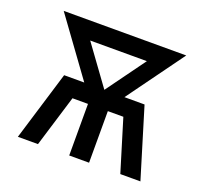

<svg xmlns="http://www.w3.org/2000/svg" viewBox="-96 -633 793 745"><g transform="rotate(20 300.0 -260.0)"><path d="M47 0 134 -286H217L47 -520H553L383 -286H466L553 0H470L405 -213H341V0H259V-213H195L130 0ZM300 -286 417 -447H183Z"/></g></svg>

Font: Iosevka Custom Extended
Style: Regular
Weight: 400
Width: 7
Monospace: yes
Designer: Belleve Invis
Foundry: Belleve Invis
Version: Version 11.2.4; ttfautohint (v1.8.4)